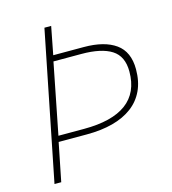

<svg xmlns="http://www.w3.org/2000/svg" viewBox="-101 -743 738 825"><g transform="rotate(-15 268.0 -330.0)"><path d="M40 0 172 -660H202L178 -536H314Q405 -536 455.5 -500Q506 -464 506 -386Q506 -332 487 -291.5Q468 -251 432 -224Q396 -197 345 -183.5Q294 -170 230 -170H104L70 0ZM110 -196H224Q349 -196 412.5 -243Q476 -290 476 -384Q476 -452 430.5 -481Q385 -510 296 -510H172Z"/></g></svg>

Font: TypoPRO Source Sans Pro
Style: Italic
Weight: 200
Italic angle: -11°
Designer: Paul D. Hunt
Foundry: Adobe Systems Incorporated
Version: Version 1.075;PS 2.000;hotconv 1.0.86;makeotf.lib2.5.63406